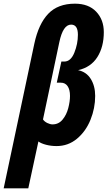

<svg xmlns="http://www.w3.org/2000/svg" viewBox="-80 -785 585 1045"><path d="M107 -548Q130 -655 182.5 -710Q235 -765 328 -765Q402 -765 443.5 -721.5Q485 -678 485 -610Q485 -530 450 -474.5Q415 -419 345 -403Q390 -394 414 -355.5Q438 -317 438 -263Q438 -196 412.5 -133Q387 -70 339 -30Q291 10 228 10Q198 10 171 3Q144 -4 129 -15L74 240H-60ZM301 -263Q301 -297 288 -316Q275 -335 251 -335H229L254 -450H270Q305 -450 324.5 -498Q344 -546 344 -596Q344 -651 307 -651Q263 -651 243 -556L154 -135Q162 -123 177.5 -115.5Q193 -108 206 -108Q239 -108 260.5 -134Q282 -160 291.5 -196.5Q301 -233 301 -263Z"/></svg>

Font: Noto Sans Display Ex Bold Cond
Style: Italic
Weight: 800
Width: 3
Italic angle: -12°
Designer: Monotype Design team
Foundry: Monotype Imaging Inc.
Version: Version 1.000